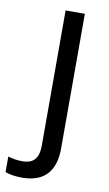

<svg xmlns="http://www.w3.org/2000/svg" viewBox="-143 -580 489 865"><g transform="rotate(10 101.5 -148.0)"><path d="M22 240C127 240 173 180 173 80V-536H85V83C85 148 54 167 11 167C-15 167 -35 163 -55 157V228C-37 235 -12 240 22 240Z"/></g></svg>

Font: Noto Sans Miao
Style: Regular
Weight: 400
Designer: Monotype Design Team
Foundry: Monotype Imaging Inc.
Version: Version 2.003